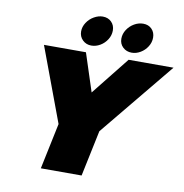

<svg xmlns="http://www.w3.org/2000/svg" viewBox="-96 -1008 1054 1099"><g transform="rotate(10 431.0 -458.5)"><path d="M305 -812Q305 -839 321 -863.5Q337 -888 362.5 -902.5Q388 -917 413 -917Q444 -917 463.5 -897.5Q483 -878 483 -848Q483 -820 467.5 -795.5Q452 -771 427.5 -756.5Q403 -742 376 -742Q346 -742 325.5 -762Q305 -782 305 -812ZM539 -811Q539 -839 555 -863.5Q571 -888 596 -902.5Q621 -917 648 -917Q679 -917 698 -897.5Q717 -878 717 -848Q717 -820 701.5 -795.5Q686 -771 661.5 -756.5Q637 -742 611 -742Q580 -742 559.5 -761.5Q539 -781 539 -811ZM270 -267 109 -699H353L425 -478L601 -699H862L507 -267L451 0H214Z"/></g></svg>

Font: Prompt Black
Style: Italic
Weight: 900
Italic angle: -12°
Designer: Katatrad Team
Foundry: CadsonDemak
Version: Version 1.001